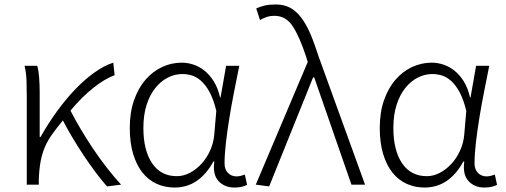

<svg xmlns="http://www.w3.org/2000/svg" viewBox="-20 -828 2269 861"><path d="M460 8Q436 -19 409 -55Q382 -91 356 -130Q330 -169 305.5 -210Q281 -251 262 -288Q234 -254 214 -226Q194 -198 181.5 -169Q169 -140 162.5 -106Q156 -72 154 -26V0H100V-395Q100 -427 99 -464Q98 -501 90 -533H147Q153 -513 155.5 -480Q158 -447 158 -412V-214H162Q195 -273 234.5 -327.5Q274 -382 316.5 -426.5Q359 -471 403 -502.5Q447 -534 488 -547L494 -491Q449 -474 398.5 -434Q348 -394 296 -332Q316 -293 342 -249Q368 -205 397.5 -161Q427 -117 459 -76Q491 -35 523 0Z M763 13Q719 13 682 -4Q645 -21 618.5 -54.5Q592 -88 577 -138Q562 -188 562 -254Q562 -324 581 -378.5Q600 -433 632.5 -470.5Q665 -508 707 -527.5Q749 -547 795 -547Q821 -547 847 -538.5Q873 -530 896.5 -511.5Q920 -493 938.5 -463.5Q957 -434 967 -391H969L994 -533H1053Q1042 -478 1030 -417.5Q1018 -357 1008.5 -298.5Q999 -240 993 -187.5Q987 -135 987 -95Q987 -68 1002.5 -52.5Q1018 -37 1041 -37Q1050 -37 1060 -39.5Q1070 -42 1078 -45L1088 1Q1078 6 1064.5 9.5Q1051 13 1031 13Q987 13 960 -16Q933 -45 941 -104H937Q873 13 763 13ZM773 -38Q803 -38 831.5 -53Q860 -68 883.5 -93.5Q907 -119 922.5 -153.5Q938 -188 941 -226L950 -331Q937 -384 919 -416.5Q901 -449 880.5 -466.5Q860 -484 839 -490Q818 -496 798 -496Q764 -496 732.5 -480Q701 -464 676.5 -433.5Q652 -403 637.5 -358Q623 -313 623 -254Q623 -154 662 -96Q701 -38 773 -38Z M1127 0 1360 -550 1352 -576Q1323 -664 1292.5 -710.5Q1262 -757 1211 -757Q1191 -757 1175 -751.5Q1159 -746 1146 -738L1129 -790Q1145 -798 1166.5 -803Q1188 -808 1217 -808Q1254 -808 1281.5 -793Q1309 -778 1331.5 -748Q1354 -718 1372.5 -674.5Q1391 -631 1409 -574L1617 0H1556L1389 -481H1384L1187 8Z M1884 13Q1840 13 1803 -4Q1766 -21 1739.5 -54.5Q1713 -88 1698 -138Q1683 -188 1683 -254Q1683 -324 1702 -378.5Q1721 -433 1753.5 -470.5Q1786 -508 1828 -527.5Q1870 -547 1916 -547Q1942 -547 1968 -538.5Q1994 -530 2017.5 -511.5Q2041 -493 2059.5 -463.5Q2078 -434 2088 -391H2090L2115 -533H2174Q2163 -478 2151 -417.5Q2139 -357 2129.5 -298.5Q2120 -240 2114 -187.5Q2108 -135 2108 -95Q2108 -68 2123.5 -52.5Q2139 -37 2162 -37Q2171 -37 2181 -39.5Q2191 -42 2199 -45L2209 1Q2199 6 2185.5 9.5Q2172 13 2152 13Q2108 13 2081 -16Q2054 -45 2062 -104H2058Q1994 13 1884 13ZM1894 -38Q1924 -38 1952.5 -53Q1981 -68 2004.5 -93.5Q2028 -119 2043.5 -153.5Q2059 -188 2062 -226L2071 -331Q2058 -384 2040 -416.5Q2022 -449 2001.5 -466.5Q1981 -484 1960 -490Q1939 -496 1919 -496Q1885 -496 1853.5 -480Q1822 -464 1797.5 -433.5Q1773 -403 1758.5 -358Q1744 -313 1744 -254Q1744 -154 1783 -96Q1822 -38 1894 -38Z"/></svg>

Font: Kinto Sans Light
Style: Regular
Weight: 300
Designer: Authors: Ryoko NISHIZUKA  (kana & ideographs); Paul D. Hunt (Latin, Greek & Cyrillic); Wenlong ZHANG  (bopomofo); Sandol
Foundry: Adobe Systems Incorporated, ookami Inc.
Version: Version 0.001